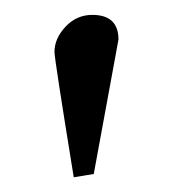

<svg xmlns="http://www.w3.org/2000/svg" viewBox="-20 -664 230 258"><path d="M79.1 -425.8Q53.2 -585 53.2 -594.2Q53.2 -612.3 68.1 -628.2Q83 -644 104 -644Q139.2 -644 139.2 -610.8L106 -430.2Z"/></svg>

Font: Linux Libertine
Style: Regular
Weight: 400
Designer: Philipp H. Poll
Foundry: Philipp H. Poll
Version: Version 5.3.0 ; ttfautohint (v0.9)